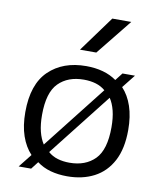

<svg xmlns="http://www.w3.org/2000/svg" viewBox="-89 -880 815 962"><g transform="rotate(10 318.0 -399.0)"><path d="M512 -478.5Q544.5 -444 562 -392.2Q579.5 -340.5 579.5 -271.5Q579.5 -176.5 546.5 -114.2Q513.5 -52 454.5 -21.2Q395.5 9.5 317.5 9.5Q272 9.5 233 -1.2Q194 -12 163.5 -35L134 3H70.5L124 -64.5Q91.5 -99 73.8 -150.5Q56 -202 56 -271.5Q56 -413 127.5 -482Q199 -551 317.5 -551Q363.5 -551 402.5 -540.2Q441.5 -529.5 472 -507.5L502 -546H565.5ZM317.5 -482Q236.5 -482 188.8 -434Q141 -386 141 -272Q141 -223.5 150 -187.8Q159 -152 175.5 -127L427 -447.5Q406 -465.5 378.5 -473.8Q351 -482 317.5 -482ZM317.5 -59.5Q399 -59.5 446.8 -108Q494.5 -156.5 494.5 -270.5Q494.5 -319 485.5 -354.8Q476.5 -390.5 460 -415L208.5 -94.5Q229.5 -76 257 -67.8Q284.5 -59.5 317.5 -59.5ZM271.5 -626.5 404 -808H500.5L354.5 -626.5Z"/></g></svg>

Font: Encode Sans Exp
Style: Regular
Weight: 400
Width: 7
Designer: Multiple Designers
Foundry: Impallari Type
Version: Version 3.002; ttfautohint (v1.8.3) -l 8 -r 50 -G 200 -x 14 